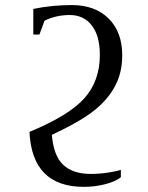

<svg xmlns="http://www.w3.org/2000/svg" viewBox="-20 -724 582 754"><path d="M183.6 -194.3Q190.4 -112.3 228.3 -76.7Q266.1 -41 336.9 -41Q369.6 -41 402.8 -45.9Q436 -50.8 454.6 -57.1V-27.8Q433.1 -10.7 392.6 -0.5Q352.1 9.8 309.1 9.8Q106 9.8 95.7 -206.1Q250.5 -270 311.3 -338.1Q372.1 -406.2 372.1 -508.3Q372.1 -583.5 340.3 -624.3Q308.6 -665 253.9 -665Q199.7 -665 154.8 -642.6L134.8 -588.4H110.8V-689Q184.6 -704.1 261.7 -704.1Q353.5 -704.1 406.7 -651.1Q460 -598.1 460 -506.8Q460 -439.5 432.6 -387.2Q405.3 -335 351.6 -291.5Q297.9 -248 183.6 -194.3Z"/></svg>

Font: Tinos
Style: Regular
Weight: 400
Designer: Steve Matteson
Foundry: Monotype Imaging Inc.
Version: Version 1.23